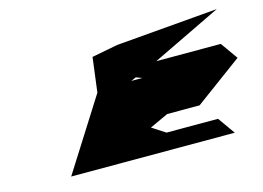

<svg xmlns="http://www.w3.org/2000/svg" viewBox="-67 -740 918 670"><g transform="rotate(-15 392.0 -404.5)"><path d="M116 -188H707L663 -250H477L429 -281L496 -312H613L784 -438L740 -500H507L758 -621L390 -590L296 -572L280 -447ZM405 -456 423 -464 445 -456Z"/></g></svg>

Font: bitstorm
Style: ultextobl
Weight: 400
Version: Version 0.2